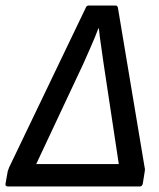

<svg xmlns="http://www.w3.org/2000/svg" viewBox="-35 -675 577 695"><path d="M-6 0Q-17 0 -15 -10L-7 -55Q-6 -59 -4.5 -62Q-3 -65 -2 -69L275 -646Q278 -655 286 -655H382Q387 -655 389 -653Q391 -651 392 -646L488 -72Q489 -68 489.5 -64Q490 -60 489 -55L482 -11Q480 0 471 0ZM96 -81H395L340 -445Q336 -477 331 -508.5Q326 -540 323 -572H321Q309 -540 295 -508.5Q281 -477 267 -445Z"/></svg>

Font: Sofia Sans Semi Condensed Medium
Style: Italic
Weight: 500
Italic angle: -9°
Version: Version 4.100